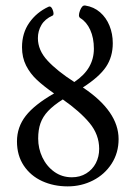

<svg xmlns="http://www.w3.org/2000/svg" viewBox="-20 -662 481 690"><path d="M406.2 -162.1Q406.2 -112.8 381.3 -74Q356.4 -35.2 314.5 -13.7Q272.5 7.8 223.1 7.8Q172.9 7.8 131.3 -11.2Q89.8 -30.3 65.4 -66.9Q41 -103.5 41 -153.8Q41 -205.1 72.5 -245.6Q104 -286.1 174.3 -326.2Q137.2 -352.1 112.8 -374.8Q88.4 -397.5 73.7 -426.5Q59.1 -455.6 59.1 -492.2Q59.1 -543 85.2 -580.3Q111.3 -617.7 154.3 -637.7L158.2 -638.7Q164.6 -638.7 169.4 -626.5Q172.4 -618.7 172.4 -613.3Q172.4 -607.4 168.9 -606Q141.6 -593.8 128.9 -572.3Q116.2 -550.8 116.2 -524.9Q116.2 -481.4 150.9 -444.1Q185.5 -406.7 247.1 -367.2Q283.7 -392.1 300.5 -421.6Q317.4 -451.2 317.4 -486.8Q317.4 -525.9 304.2 -554.7Q291 -583.5 269 -596.7Q263.7 -600.1 263.7 -607.4Q263.7 -613.8 267.6 -624.5Q271.5 -634.3 275.9 -638.7Q280.3 -643.1 286.6 -642.1Q317.4 -637.2 339.6 -617.9Q361.8 -598.6 373.5 -569.6Q385.3 -540.5 385.3 -506.8Q385.3 -458 361.1 -421.9Q336.9 -385.7 277.8 -347.7Q406.2 -262.2 406.2 -162.1ZM336.4 -127Q336.4 -178.2 301.8 -220Q267.1 -261.7 205.6 -304.7Q171.9 -283.2 152.8 -262.9Q133.8 -242.7 125.5 -219.2Q117.2 -195.8 117.2 -164.1Q117.2 -128.4 132.3 -96.4Q147.5 -64.5 175 -44.7Q202.6 -24.9 238.3 -24.9Q267.6 -24.9 290 -38.8Q312.5 -52.7 324.5 -75.9Q336.4 -99.1 336.4 -127Z"/></svg>

Font: JuniusX
Style: Regular
Weight: 400
Designer: Peter S. Baker
Foundry: Briery Creek Software
Version: Version 1.004